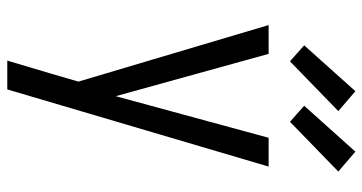

<svg xmlns="http://www.w3.org/2000/svg" viewBox="-260 -544 1019 540"><g transform="rotate(90 250.0 -274.5)"><path d="M151 215Q160 185 169 154.5Q178 124 187 94L210 15L51 -520H132L251 -90L368 -520H449L232 215ZM323 -580 278 -620 407 -764 463 -716ZM153 -580 108 -620 237 -764 293 -716Z"/></g></svg>

Font: HulyMono
Style: Regular
Weight: 400
Monospace: yes
Designer: Belleve Invis
Foundry: Belleve Invis
Version: Version 33.2.5; ttfautohint (v1.8.4)